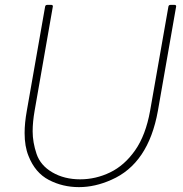

<svg xmlns="http://www.w3.org/2000/svg" viewBox="-20 -754 752 788"><path d="M304 14Q237 14 180.5 -15.5Q124 -45 97 -114Q81 -153 81 -208Q81 -249 90 -299L165 -726Q166 -734 174 -734H190Q197 -734 197 -728L122 -299Q114 -253 114 -215Q114 -170 130 -122.5Q146 -75 195 -46.5Q244 -18 309 -18Q373 -18 432 -46.5Q491 -75 534.5 -137Q578 -199 596 -299L671 -726Q672 -734 680 -734H696Q703 -734 703 -728L628 -299Q589 -82 437 -16Q370 14 304 14Z"/></svg>

Font: YamahaIndonesia935. App Thin
Style: Italic
Weight: 100
Italic angle: -10°
Designer: Dalton Maag Ltd
Foundry: Dalton Maag Ltd
Version: Version 1.002; January 01, 2024; Regular/Italic